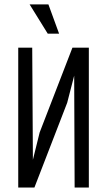

<svg xmlns="http://www.w3.org/2000/svg" viewBox="-20 -838 478 858"><path d="M303.7 -625H377V0H313.5L311.5 -500L280.3 -378.9L133.8 0H61.5V-625H124L127 -124L157.2 -246.1ZM193.4 -687.5 112.3 -818.4H196.3L244.1 -687.5Z"/></svg>

Font: Sudo Light
Style: Regular
Weight: 300
Monospace: yes
Designer: Jens Kutilek
Foundry: Jens Kutilek
Version: Version 0.040